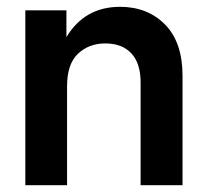

<svg xmlns="http://www.w3.org/2000/svg" viewBox="-20 -546 613 566"><path d="M177.7 -291.5V0H54.7V-515.6H175.8V-436.5Q229.5 -525.9 334 -525.9Q415 -525.9 466.6 -473.6Q518.1 -421.4 518.1 -322.3V0H394.5V-302.7Q394.5 -359.4 367.2 -388.7Q339.8 -418 290.5 -418Q242.2 -418 210 -387.7Q177.7 -357.4 177.7 -291.5Z"/></svg>

Font: Inter Display SemiBold
Style: Regular
Weight: 600
Designer: Rasmus Andersson
Foundry: rsms
Version: Version 4.001;git-9221beed3